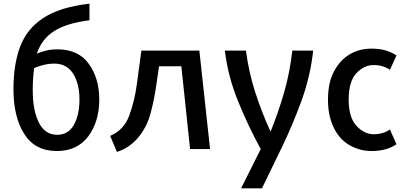

<svg xmlns="http://www.w3.org/2000/svg" viewBox="-20 -816 2227 1051"><path d="M523.4 -271.5Q523.4 -387.7 465.8 -466.8Q409.2 -545.9 293.9 -545.9Q259.8 -545.9 232.4 -539.1Q205.1 -532.2 181.6 -522.5Q209 -603.5 277.3 -646.5Q345.7 -689.5 469.7 -705.1Q469.7 -735.4 469.7 -795.9Q387.7 -786.1 323.2 -766.6Q259.8 -746.1 212.9 -714.8Q126 -656.2 89.8 -559.6Q53.7 -462.9 53.7 -327.1Q53.7 -174.8 113.3 -82Q171.9 10.7 291 10.7Q402.3 10.7 462.9 -69.3Q523.4 -150.4 523.4 -271.5ZM415 -271.5Q415 -188.5 384.8 -132.8Q353.5 -78.1 293 -78.1Q227.5 -78.1 193.4 -143.6Q159.2 -210 159.2 -322.3Q159.2 -355.5 161.1 -385.7Q163.1 -416 167 -443.4Q191.4 -454.1 219.7 -460.9Q248 -467.8 277.3 -467.8Q345.7 -467.8 380.9 -412.1Q415 -356.4 415 -271.5Z M1129.9 0Q1115.2 -134.8 1071.3 -539.1Q992.2 -539.1 753.9 -539.1Q748 -492.2 728.5 -350.6Q716.8 -263.7 687.5 -183.6Q658.2 -103.5 583 -72.3Q595.7 -43 620.1 15.6Q662.1 2 692.4 -21.5Q723.6 -44.9 746.1 -75.2Q788.1 -130.9 805.7 -201.2Q824.2 -272.5 834 -339.8Q839.8 -377.9 850.6 -453.1Q880.9 -453.1 972.7 -453.1Q984.4 -339.8 1020.5 0Q1047.9 0 1129.9 0Z M1694.3 -539.1Q1666 -539.1 1580.1 -539.1Q1566.4 -418 1535.2 -309.6Q1503.9 -201.2 1461.9 -97.7Q1460.9 -97.7 1460 -97.7Q1412.1 -202.1 1377 -311.5Q1341.8 -420.9 1326.2 -539.1Q1287.1 -539.1 1210.9 -539.1Q1227.5 -398.4 1283.2 -261.7Q1338.9 -125 1407.2 0Q1371.1 71.3 1299.8 214.8Q1328.1 214.8 1414.1 214.8Q1441.4 158.2 1523.4 -10.7Q1581.1 -129.9 1630.9 -265.6Q1679.7 -401.4 1694.3 -539.1Z M2150.4 -26.4Q2141.6 -45.9 2114.3 -107.4Q2097.7 -94.7 2074.2 -87.9Q2050.8 -81.1 2026.4 -81.1Q1973.6 -81.1 1931.6 -127Q1888.7 -171.9 1888.7 -271.5Q1888.7 -370.1 1930.7 -415Q1972.7 -460 2026.4 -460Q2050.8 -460 2074.2 -453.1Q2097.7 -446.3 2114.3 -433.6Q2127 -460 2150.4 -512.7Q2126 -529.3 2090.8 -540Q2056.6 -549.8 2012.7 -549.8Q1981.4 -549.8 1950.2 -542Q1919.9 -534.2 1892.6 -517.6Q1841.8 -487.3 1808.6 -425.8Q1775.4 -365.2 1775.4 -269.5Q1775.4 -218.8 1785.2 -177.7Q1795.9 -136.7 1813.5 -104.5Q1846.7 -44.9 1900.4 -17.6Q1954.1 10.7 2012.7 10.7Q2056.6 10.7 2090.8 1Q2125 -8.8 2150.4 -26.4Z"/></svg>

Font: DaxlinePro-Medium
Style: Medium
Weight: 400
Designer: Hans Reichel
Version: Version 7.502; 2006